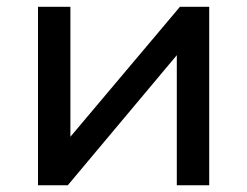

<svg xmlns="http://www.w3.org/2000/svg" viewBox="-20 -550 734 570"><path d="M92.8 0V-529.8H189V-144L514.2 -529.8H601.1V0H504.9V-386.2L181.2 0Z"/></svg>

Font: Montserrat Medium
Style: Regular
Weight: 500
Designer: Julieta Ulanovsky
Foundry: Julieta Ulanovsky
Version: Version 7.200